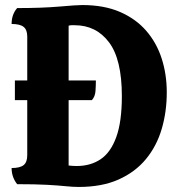

<svg xmlns="http://www.w3.org/2000/svg" viewBox="-20 -730 708 761"><path d="M292 11Q269 11 240 8Q211 5 166 2.5Q121 0 48 0Q26 -28 26 -64Q59 -64 73.5 -75.5Q88 -87 88 -115V-333H39V-411H88V-585Q88 -612 73.5 -623.5Q59 -635 26 -635Q26 -673 48 -698Q147 -698 215.5 -704Q284 -710 306 -710Q393 -710 456 -682.5Q519 -655 560 -607.5Q601 -560 621 -497.5Q641 -435 641 -364Q641 -287 621 -219Q601 -151 558.5 -99.5Q516 -48 450 -18.5Q384 11 292 11ZM284 -72Q339 -72 379 -99Q419 -126 441 -187Q463 -248 463 -349Q463 -495 412 -562.5Q361 -630 276 -630Q269 -630 263 -630Q257 -630 252 -628V-411H360Q360 -392 358.5 -369.5Q357 -347 344 -333H252V-74Q260 -73 268.5 -72.5Q277 -72 284 -72Z"/></svg>

Font: Calistoga
Style: Regular
Weight: 400
Designer: Yvonne Schuttler, Eben Sorkin
Foundry: www.sorkintype.com
Version: Version 1.010; ttfautohint (v1.8.4.7-5d5b)